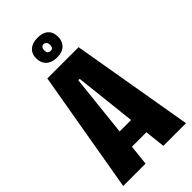

<svg xmlns="http://www.w3.org/2000/svg" viewBox="-259 -910 977 977"><g transform="rotate(-45 230.0 -421.0)"><path d="M4 0 118 -660H343L456 0H293L233 -542H223L165 0ZM109 -110V-209H349V-110ZM229 -700Q192 -700 171 -719.5Q150 -739 150 -772Q150 -805 171 -823.5Q192 -842 230 -842Q267 -842 287 -823.5Q307 -805 307 -772Q307 -739 287 -719.5Q267 -700 229 -700ZM230 -747Q239 -747 244 -753Q249 -759 249 -770Q249 -783 243 -790Q237 -797 228 -797Q218 -797 213 -790Q208 -783 208 -772Q208 -758 214 -752.5Q220 -747 230 -747Z"/></g></svg>

Font: Bricolage Grotesque 72pt Condensed ExtraBold
Style: Regular
Weight: 800
Width: 3
Designer: Mathieu Triay
Foundry: Atelier Triay
Version: Version 1.001;gftools[0.9.33.dev8+g029e19f]